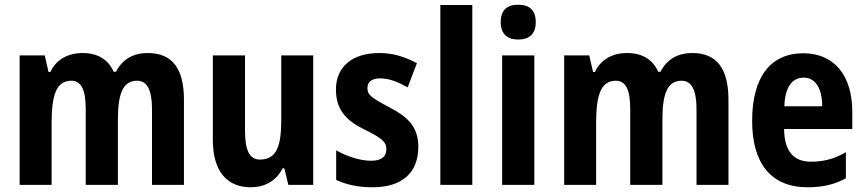

<svg xmlns="http://www.w3.org/2000/svg" viewBox="-20 -781 3655 811"><path d="M604 -557C543 -557 497 -531 470 -478H460C439 -526 397 -557 329 -557C268 -557 217 -530 193 -477H185L169 -547H63V0H198V-260C198 -377 217 -440 281 -440C323 -440 342 -402 342 -322V0H478V-276C478 -385 499 -440 559 -440C601 -440 622 -401 622 -321V0H757V-359C757 -494 706 -557 604 -557Z M1303 -547H1168V-275C1168 -167 1150 -107 1078 -107C1033 -107 1015 -148 1015 -228V-547H879V-190C879 -61 936 10 1039 10C1098 10 1146 -16 1174 -70H1181L1198 0H1303Z M1747 -161C1747 -249 1697 -291 1622 -329C1546 -370 1532 -381 1532 -409C1532 -435 1550 -450 1586 -450C1626 -450 1664 -433 1702 -412L1741 -514C1689 -542 1639 -557 1582 -557C1469 -557 1399 -500 1399 -403C1399 -319 1440 -273 1519 -234C1600 -195 1612 -178 1612 -151C1612 -119 1591 -102 1547 -102C1499 -102 1442 -122 1400 -146V-21C1446 0 1494 10 1554 10C1677 10 1747 -50 1747 -161Z M1975 0V-760H1840V0Z M2169 -761C2122 -761 2095 -739 2095 -687C2095 -637 2124 -614 2169 -614C2215 -614 2243 -637 2243 -687C2243 -738 2217 -761 2169 -761ZM2237 -547H2101V0H2237Z M2904 -557C2843 -557 2797 -531 2770 -478H2760C2739 -526 2697 -557 2629 -557C2568 -557 2517 -530 2493 -477H2485L2469 -547H2363V0H2498V-260C2498 -377 2517 -440 2581 -440C2623 -440 2642 -402 2642 -322V0H2778V-276C2778 -385 2799 -440 2859 -440C2901 -440 2922 -401 2922 -321V0H3057V-359C3057 -494 3006 -557 2904 -557Z M3373 -556C3235 -556 3157 -456 3157 -270C3157 -92 3236 10 3391 10C3456 10 3506 -2 3553 -28V-138C3502 -109 3458 -98 3405 -98C3331 -98 3293 -144 3292 -236H3580V-309C3580 -462 3504 -556 3373 -556ZM3375 -453C3426 -453 3453 -405 3453 -332H3293C3296 -417 3328 -453 3375 -453Z"/></svg>

Font: Noto Sans Arabic UI Cn
Style: Bold
Weight: 700
Width: 3
Designer: Monotype Design Team, Nadine Chahine and Nizar Qandah
Foundry: Monotype Imaging Inc.
Version: Version 2.010